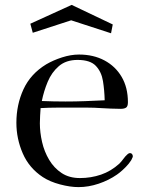

<svg xmlns="http://www.w3.org/2000/svg" viewBox="-20 -761 585 785"><path d="M408 -351Q407 -392 401 -429.5Q395 -467 372 -491.5Q349 -516 297 -516Q250 -516 220.5 -490.5Q191 -465 175 -426.5Q159 -388 151 -348Q176 -347 200 -346.5Q224 -346 248 -346Q288 -346 328 -347.5Q368 -349 408 -351ZM523 -122Q523 -117 521 -116Q518 -106 506.5 -92Q495 -78 481 -65.5Q467 -53 458 -47Q425 -24 383.5 -10Q342 4 301 4Q267 4 225.5 -7Q184 -18 155 -37Q99 -74 73 -134Q47 -194 47 -259Q47 -333 76 -396Q105 -459 169 -498Q198 -515 234 -526.5Q270 -538 303 -538Q362 -538 407 -514Q452 -490 477.5 -446.5Q503 -403 503 -343Q503 -326 495.5 -321Q488 -316 473 -316Q453 -316 433 -317Q413 -318 393 -319Q365 -321 337.5 -321Q310 -321 282 -321Q248 -321 214 -321Q180 -321 146 -319Q145 -303 144 -288Q143 -273 143 -257Q143 -220 152 -180.5Q161 -141 181 -107.5Q201 -74 232 -53.5Q263 -33 307 -33Q352 -33 393 -47Q434 -61 468 -92Q477 -101 484.5 -111.5Q492 -122 501 -130Q506 -135 512 -135Q517 -135 520 -131Q523 -127 523 -122ZM441 -661 434 -625 271 -678 114 -627 104 -664 273 -741Z"/></svg>

Font: Kaisei Opti
Style: Regular
Weight: 400
Designer: Font-Kai, 金井和夫
Foundry: KAZUO KANAI
Version: Version 5.003